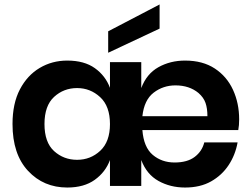

<svg xmlns="http://www.w3.org/2000/svg" viewBox="-20 -832 1126 859"><path d="M36 0ZM36 0ZM808 7Q742 7 689 -22.5Q636 -52 612 -116V0H472V-116Q452 -62 404 -27.5Q356 7 281 7Q175 7 105.5 -67.5Q36 -142 36 -277Q36 -369 69 -432Q102 -495 157.5 -528Q213 -561 281 -561Q357 -561 404.5 -527Q452 -493 472 -439V-554H612V-438Q636 -502 689 -531.5Q742 -561 808 -561Q887 -561 941 -525.5Q995 -490 1022.5 -430Q1050 -370 1050 -298Q1050 -271 1046 -250H617Q623 -173 663.5 -139Q704 -105 761 -105Q818 -105 851 -130Q884 -155 894 -195H1043Q1033 -139 1003 -93.5Q973 -48 924.5 -20.5Q876 7 808 7ZM908 -312Q908 -347 899.5 -371.5Q891 -396 868 -416Q827 -450 765 -450Q710 -450 667.5 -417.5Q625 -385 617 -312ZM325 -117Q385 -117 428.5 -157.5Q472 -198 472 -277Q472 -357 428 -397.5Q384 -438 325 -438Q265 -438 222 -398.5Q179 -359 179 -277Q179 -195 222 -156Q265 -117 325 -117ZM464 -596V-692L694 -812V-704Z"/></svg>

Font: Ulagadi Sans SemiBold
Style: Regular
Weight: 600
Designer: Ninad Kale (Devanagari), Jonny Pinhorn (Latin)
Foundry: Indian Type Foundry
Version: Version 3.01;March 29, 2020;FontCreator 12.0.0.2522 64-bit; 